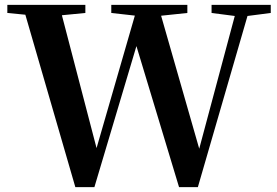

<svg xmlns="http://www.w3.org/2000/svg" viewBox="-20 -761 1131 785"><path d="M288 4 72 -741H222L383 -124H365L370 -139L544 -741H626L804 -120H787L790 -136L952 -741H1005L789 4H712L528 -605H547L543 -590L366 4ZM10 -708V-741H329V-708L185 -694H154ZM435 -708V-741H746V-708L613 -694H560ZM845 -708V-741H1087V-708L979 -694H953Z"/></svg>

Font: Noto Serif TC
Style: Bold
Weight: 700
Designer: Ryoko NISHIZUKA 西塚涼子 (kana & ideographs); Frank Grießhammer (Latin, Greek & Cyrillic); Wenlong ZHANG 张文龙 (bopomofo); San
Foundry: Adobe
Version: Version 2.002-H1;hotconv 1.1.0;makeotfexe 2.6.0